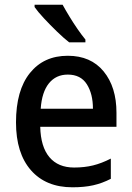

<svg xmlns="http://www.w3.org/2000/svg" viewBox="-20 -786 560 816"><path d="M268 -549Q366 -549 420.5 -482.5Q475 -416 475 -307V-247H151Q153 -162 190 -118Q227 -74 295 -74Q339 -74 375.5 -83Q412 -92 451 -112V-26Q414 -7 376 1.5Q338 10 288 10Q175 10 111.5 -62.5Q48 -135 48 -266Q48 -402 107 -475.5Q166 -549 268 -549ZM268 -469Q218 -469 188 -432Q158 -395 153 -324H375Q375 -387 349 -428Q323 -469 268 -469ZM246 -766Q258 -744 275 -716Q292 -688 310 -662Q328 -636 343 -618V-606H274Q252 -623 222.5 -651.5Q193 -680 166.5 -708.5Q140 -737 127 -756V-766Z"/></svg>

Font: Noto Sans Thai SemCond Med
Style: Regular
Weight: 500
Width: 4
Designer: Monotype Design Team
Foundry: Monotype Imaging Inc.
Version: Version 2.002; ttfautohint (v1.8.4.7-5d5b)